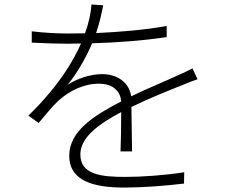

<svg xmlns="http://www.w3.org/2000/svg" viewBox="-20 -808 1040 865"><path d="M870 -451 847 -500C825 -488 807 -480 782 -469C723 -441 649 -412 571 -374C562 -437 508 -474 440 -474C391 -474 330 -456 285 -426C329 -481 368 -549 395 -613C505 -616 628 -625 731 -641V-691C632 -673 519 -664 413 -659C430 -709 438 -750 445 -784L392 -788C390 -751 380 -704 363 -658L288 -657C244 -657 178 -660 123 -667V-616C178 -613 240 -611 285 -611L345 -612C313 -540 251 -427 108 -287L154 -254C187 -293 216 -329 244 -355C294 -400 358 -431 426 -431C482 -431 522 -403 526 -351L524 -350C406 -289 292 -218 292 -107C292 10 406 37 541 37C623 37 728 29 809 19L810 -32C722 -18 618 -11 544 -11C437 -11 342 -21 342 -112C342 -189 424 -249 526 -303C526 -247 525 -169 523 -126H575L572 -326C656 -367 737 -399 800 -424C823 -434 848 -444 870 -451Z"/></svg>

Font: Noto Sans SC Light
Style: Regular
Weight: 300
Designer: Ryoko NISHIZUKA 西塚涼子 (kana, bopomofo & ideographs); Paul D. Hunt (Latin, Greek & Cyrillic); Sandoll Communications 산돌커뮤니
Foundry: Adobe
Version: Version 2.004;hotconv 1.0.118;makeotfexe 2.5.65603